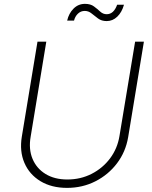

<svg xmlns="http://www.w3.org/2000/svg" viewBox="-20 -938 766 970"><path d="M318.8 11.2Q240.2 11.2 184.3 -22.7Q128.4 -56.6 103.3 -115.2Q78.1 -173.8 90.3 -248L169.4 -727.5H213.9L134.8 -247.1Q124 -184.6 144.3 -135.7Q164.6 -86.9 210 -59.1Q255.4 -31.2 320.3 -31.2Q387.2 -31.2 443.1 -59.8Q499 -88.4 536.1 -137.9Q573.2 -187.5 583.5 -250.5L662.6 -727.5H707L627.4 -244.6Q614.7 -170.4 571 -112.8Q527.3 -55.2 461.9 -22Q396.5 11.2 318.8 11.2ZM519 -831.5Q493.2 -831.5 475.6 -844.5Q458 -857.4 442.6 -870.1Q427.2 -882.8 408.2 -882.8Q388.2 -882.8 373.8 -869.1Q359.4 -855.5 354 -834H319.3Q327.6 -870.6 351.6 -894.5Q375.5 -918.5 409.2 -918.5Q437.5 -918.5 454.8 -905.5Q472.2 -892.6 486.3 -879.4Q500.5 -866.2 519 -866.2Q554.7 -866.2 571.8 -914.1H606.4Q595.7 -876 572.5 -853.8Q549.3 -831.5 519 -831.5Z"/></svg>

Font: Inter Extra Light
Style: Italic
Weight: 200
Italic angle: -9.39999°
Designer: Rasmus Andersson
Foundry: rsms
Version: Version 4.000;git-3c8e0fc